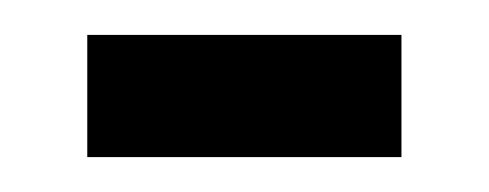

<svg xmlns="http://www.w3.org/2000/svg" viewBox="-20 -510 280 110"><path d="M210 -420H30V-490H210Z"/></svg>

Font: Iceland
Style: Regular
Weight: 400
Designer: Cyreal (www.cyreal.org)
Foundry: Cyreal (www.cyreal.org)
Version: Version 1.001